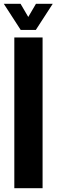

<svg xmlns="http://www.w3.org/2000/svg" viewBox="-26 -999 300 1019"><path d="M50 0V-800H200V0ZM84 -840 -6 -979H83L124 -909L165 -979H254L164 -840Z"/></svg>

Font: Big Shoulders Stencil Text Thin Black
Style: Regular
Weight: 900
Version: Version 2.001